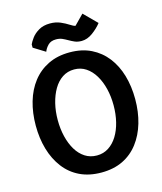

<svg xmlns="http://www.w3.org/2000/svg" viewBox="-128 -978 910 1076"><g transform="rotate(-15 326.5 -440.0)"><path d="M327 4Q256 4 202 -22Q148 -48 111.5 -96Q75 -144 56.5 -207.5Q38 -271 38 -345Q38 -419 56.5 -482.5Q75 -546 111.5 -593Q148 -640 202 -666.5Q256 -693 327 -693Q398 -693 451.5 -666.5Q505 -640 541.5 -593Q578 -546 596.5 -482.5Q615 -419 615 -345Q615 -271 596.5 -207.5Q578 -144 541.5 -96Q505 -48 451.5 -22Q398 4 327 4ZM327 -95Q365 -95 395 -114.5Q425 -134 446 -168Q467 -202 478 -247Q489 -292 489 -343Q489 -394 478 -439Q467 -484 446 -519Q425 -554 395 -574Q365 -594 327 -594Q288 -594 258 -574Q228 -554 207.5 -519Q187 -484 176 -439Q165 -394 165 -343Q165 -292 176 -247Q187 -202 207.5 -168Q228 -134 258 -114.5Q288 -95 327 -95ZM202 -730 134 -772V-791Q140 -805 155 -825.5Q170 -846 197 -862Q224 -878 263 -878Q296 -878 322.5 -866.5Q349 -855 368 -842.5Q387 -830 398 -828L453 -884L527 -810Q506 -783 474.5 -760Q443 -737 410 -737Q387 -737 370 -744.5Q353 -752 338.5 -760.5Q324 -769 308.5 -776Q293 -783 272 -783Q242 -783 225.5 -766Q209 -749 202 -730Z"/></g></svg>

Font: Kreon SemiBold
Style: Regular
Weight: 600
Designer: Julia Petretta
Foundry: Julia Petretta and Eli Heuer
Version: Version 2.002